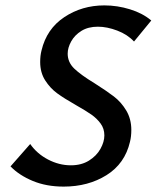

<svg xmlns="http://www.w3.org/2000/svg" viewBox="-20 -685 581 712"><path d="M262 -295Q218 -320 192 -339Q166 -358 147.5 -387Q129 -416 129 -455Q129 -479 134 -498Q153 -578 218.5 -621.5Q284 -665 367 -665Q415 -665 462 -650.5Q509 -636 541 -609L477 -531Q453 -557 415 -571.5Q377 -586 343 -586Q307 -586 282 -570.5Q257 -555 244 -531.5Q231 -508 231 -486Q231 -454 255.5 -430.5Q280 -407 331 -376Q375 -348 402 -327.5Q429 -307 448 -275.5Q467 -244 467 -203Q467 -179 462 -159Q443 -78 375 -35.5Q307 7 216 7Q152 7 101.5 -14Q51 -35 19 -68L92 -151Q117 -115 158 -93.5Q199 -72 243 -72Q282 -72 310 -89.5Q338 -107 352.5 -133Q367 -159 367 -183Q367 -208 353 -227Q339 -246 319 -260Q299 -274 262 -295Z"/></svg>

Font: Ysabeau Semibold
Style: Italic
Weight: 600
Italic angle: -12°
Designer: Christian Thalmann (Catharsis Fonts)
Version: Version 0.003